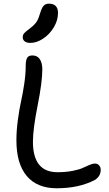

<svg xmlns="http://www.w3.org/2000/svg" viewBox="-20 -1010 592 1039"><path d="M144 -777.8Q124.5 -777.8 113.8 -786.1Q103 -794.4 103 -808.1Q103 -821.8 111.3 -830.8Q119.6 -839.8 144 -857.9Q168.5 -877 179 -893.8Q189.5 -910.6 198.2 -941.9Q206.5 -969.2 217 -979.7Q227.5 -990.2 244.1 -990.2Q293.9 -990.2 293.9 -939.9Q293.9 -899.9 271 -861.8Q248 -823.7 213.1 -800.8Q178.2 -777.8 144 -777.8ZM287.1 8.8Q180.7 8.8 124.8 -57.6Q68.8 -124 68.8 -251Q68.8 -303.2 76.7 -361.3Q84.5 -419.4 94 -461.9Q103.5 -504.4 111.3 -556.9Q119.1 -609.4 119.1 -651.9Q119.1 -682.6 126.5 -696.3Q133.8 -710 155.8 -710Q181.6 -710 195.3 -689.9Q209 -669.9 209 -633.8Q209 -566.4 183.6 -439Q158.2 -311.5 158.2 -243.2Q158.2 -78.1 291 -78.1Q336.4 -78.1 373.3 -85.4Q410.2 -92.8 428.5 -101.6Q446.8 -110.4 464.4 -117.7Q481.9 -125 493.2 -125Q507.8 -125 516.4 -115.2Q524.9 -105.5 524.9 -90.8Q524.9 -56.2 493.2 -36.1Q407.2 8.8 287.1 8.8Z"/></svg>

Font: Shantell Sans Normal
Style: Regular
Weight: 400
Designer: Stephen Nixon, Anya Danilova, Shantell Martin
Foundry: Arrow Type
Version: Version 1.006;[559af2be0]